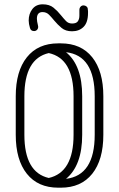

<svg xmlns="http://www.w3.org/2000/svg" viewBox="-20 -865 552 890"><path d="M53 -419Q53 -535 104.5 -599.5Q156 -664 250 -664H262Q356 -664 407.5 -599.5Q459 -535 459 -419V-240Q459 -124 407.5 -59.5Q356 5 262 5H250Q156 5 104.5 -59.5Q53 -124 53 -240ZM361 -240Q361 -98 286 -36Q419 -52 419 -240V-419Q419 -608 286 -623Q361 -562 361 -419ZM93 -419V-240Q93 -66 206 -40Q321 -66 321 -240V-419Q321 -594 206 -619Q93 -593 93 -419ZM348 -819Q348 -828 353.5 -834Q359 -840 367 -840Q375 -840 381 -835Q387 -830 387 -822Q388 -818 388 -813.5Q388 -809 388 -805Q388 -761 367.5 -740.5Q347 -720 314 -720Q284 -720 265.5 -735.5Q247 -751 232 -769Q219 -785 207 -797Q195 -809 177 -809Q151 -809 151 -778Q151 -767 156 -747Q157 -744 157 -741Q157 -732 151.5 -726.5Q146 -721 138 -721Q123 -721 119 -735Q113 -755 113 -770Q113 -801 130 -823Q147 -845 178 -845Q209 -845 228 -829.5Q247 -814 262 -795Q275 -779 286 -767.5Q297 -756 314 -756Q334 -756 341 -766.5Q348 -777 348 -792Q348 -807 348 -819Z"/></svg>

Font: Libertine Sup Light
Style: Regular
Weight: 300
Designer: Bastien Sozeau
Foundry: NBR — Bastien Sozeau
Version: Version 2.003; ttfautohint (v1.8.4.7-5d5b);gftools[0.9.33]